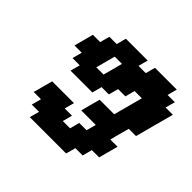

<svg xmlns="http://www.w3.org/2000/svg" viewBox="-173 -834 1167 1167"><g transform="rotate(45 410.5 -250.0)"><path d="M216.3 125H528.8L545.9 62.5H608.4L625 0H687.5Q692.9 -21 704.1 -62.5Q715.3 -104 721.2 -125H658.7Q664.1 -145.5 675 -187.3Q686 -229 691.9 -250H754.4Q765.6 -292 787.8 -375.2Q810.1 -458.5 821.3 -500H758.8L775.9 -562.5H713.4L730 -625H542.5L525.9 -562.5H463.4L480 -625H292.5L275.9 -562.5H213.4L196.3 -500H133.8Q128.4 -479 117.2 -437.5Q106 -396 100.6 -375H163.1L146 -312.5H208.5L191.9 -250H379.4L396 -312.5H458.5L475.6 -375H538.1L554.7 -437.5H617.2L566.9 -250H441.9Q436 -229 425 -187.3Q414.1 -145.5 408.7 -125H533.7L516.6 -62.5H454.1L437.5 0H375L391.6 -62.5H329.1L346.2 -125H158.7Q153.3 -104 142.1 -62.5Q130.9 -21 125 0H187.5L170.9 62.5H233.4ZM350.6 -375H288.1Q293.9 -396 304.9 -437.5Q315.9 -479 321.3 -500H383.8Q378.4 -479 367.4 -437.5Q356.4 -396 350.6 -375Z"/></g></svg>

Font: Faithful 32x
Style: SemiboldOblique
Weight: 400
Foundry: Faithful Resource Pack
Version: Version 1.0; January 27, 2023